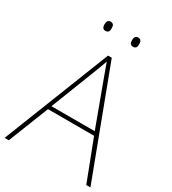

<svg xmlns="http://www.w3.org/2000/svg" viewBox="-212 -1007 1002 1118"><g transform="rotate(30 288.5 -447.5)"><path d="M173 -864C173 -847 178 -833 196 -833C218 -833 221 -847 221 -864C221 -880 218 -895 196 -895C178 -895 173 -880 173 -864ZM358 -864C358 -847 363 -833 381 -833C403 -833 406 -847 406 -864C406 -880 403 -895 381 -895C363 -895 358 -880 358 -864ZM549 0H577L307 -716H282L0 0H28L135 -271H445ZM325 -594 435 -296H144L260 -593C270 -620 283 -652 293 -682C306 -645 317 -617 325 -594Z"/></g></svg>

Font: Noto Sans Arabic UI Th
Style: Regular
Weight: 100
Designer: Monotype Design Team, Nadine Chahine and Nizar Qandah
Foundry: Monotype Imaging Inc.
Version: Version 2.010